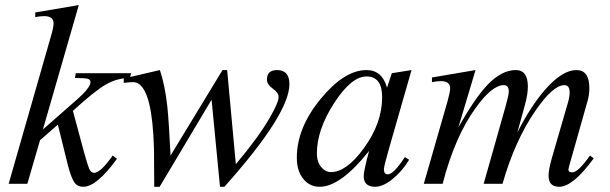

<svg xmlns="http://www.w3.org/2000/svg" viewBox="-20 -715 2374 747"><path d="M490.7 -430.2 484.9 -411.6Q436 -411.6 391.8 -386.2Q347.7 -360.8 263.7 -283.7L306.6 -124Q321.3 -71.3 327.1 -58.1Q334.5 -42.5 346.2 -42.5Q371.1 -42.5 418.5 -109.9L435.1 -97.2Q356 11.7 304.2 11.7Q282.7 11.7 271 -2.9Q257.3 -21 244.1 -72.3L205.1 -230L135.7 -169.4L86.4 0H13.7L177.7 -572.3Q188.5 -608.9 188.5 -623.5Q188.5 -652.3 151.9 -652.3Q137.2 -652.3 117.2 -648.4V-666.5L286.6 -695.3L147 -211.4L278.8 -327.1Q332 -373.5 332 -395.5Q332 -404.8 322.3 -408.2Q310.5 -411.6 271.5 -411.6L274.9 -430.2Z M1106 -387.7Q1106 -271.5 853 11.7H835.9L803.2 -327.1Q702.6 -157.7 601.1 11.7H580.1Q579.6 -63 579.1 -137.7Q575.7 -249.5 560.5 -311.5Q540 -395.5 497.1 -395.5Q485.8 -395.5 461.4 -392.6V-409.7L602.1 -442.4Q621.6 -384.3 630.9 -301.8Q636.7 -248 643.6 -109.9L845.7 -442.4H863.8Q863.8 -440.9 897.5 -76.2Q983.9 -178.2 1029.8 -257.3Q1064 -316.4 1064 -337.9Q1064 -354 1041.3 -370.1Q1018.6 -386.2 1018.6 -405.8Q1018.6 -442.4 1058.1 -442.4Q1106 -442.4 1106 -387.7Z M1581.1 -442.4 1493.7 -137.7Q1473.6 -67.4 1473.6 -56.6Q1473.6 -36.6 1488.8 -36.6Q1511.2 -36.6 1555.2 -104L1571.8 -93.3Q1545.9 -50.3 1509.8 -20.5Q1471.2 11.7 1439.9 11.7Q1395 11.7 1395 -29.8Q1395 -49.8 1416 -127.9Q1305.2 11.7 1223.6 11.7Q1184.6 11.7 1159.7 -19.3Q1134.8 -50.3 1134.8 -101.1Q1134.8 -218.8 1229 -332Q1320.3 -442.4 1406.2 -442.4Q1466.3 -442.4 1485.8 -374L1504.4 -430.2ZM1466.8 -336.9Q1466.8 -417.5 1406.2 -417.5Q1346.7 -417.5 1279.8 -313.7Q1212.9 -210 1212.9 -118.2Q1212.9 -84 1231 -63.5Q1246.6 -45.4 1267.6 -45.4Q1328.1 -45.4 1395.5 -138.2Q1466.8 -235.8 1466.8 -336.9Z M2290 -99.1Q2209.5 11.7 2155.3 11.7Q2114.3 11.7 2114.3 -31.2Q2114.3 -55.2 2126.5 -98.1L2189 -313.5Q2196.3 -338.4 2196.3 -355.5Q2196.3 -383.8 2175.8 -383.8Q2131.8 -383.8 2063.5 -284.7Q1983.9 -169.9 1935.1 0H1861.8L1946.8 -300.3Q1959.5 -345.7 1959.5 -358.4Q1959.5 -383.8 1939.9 -383.8Q1894 -383.8 1829.6 -293.5Q1749.5 -182.6 1702.1 0H1628.9L1720.7 -319.3Q1731.4 -357.4 1731.4 -371.1Q1731.4 -399.4 1695.3 -399.4Q1680.7 -399.4 1660.6 -395.5V-413.6L1830.1 -442.4L1763.7 -220.2Q1828.6 -334.5 1876.5 -384.8Q1931.6 -442.4 1986.8 -442.4Q2033.7 -442.4 2033.7 -378.4Q2033.7 -347.7 2022.5 -307.6Q2014.2 -275.4 1992.7 -199.2Q2045.9 -304.2 2103 -368.7Q2168.5 -442.4 2222.7 -442.4Q2272.9 -442.4 2272.9 -372.6Q2272.9 -348.1 2267.1 -326.2L2202.6 -98.1Q2191.4 -59.1 2191.4 -55.7Q2191.4 -44.4 2206.5 -44.4Q2229.5 -44.4 2275.4 -109.9Z"/></svg>

Font: Dai Banna SIL Book
Style: Oblique
Weight: 400
Italic angle: -11°
Designer: Victor Gaultney
Foundry: SIL International
Version: Version 2.000